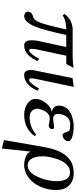

<svg xmlns="http://www.w3.org/2000/svg" viewBox="584 -1126 785 1993"><g transform="rotate(90 976.5 -129.5)"><path d="M589.8 -142.1 613.8 -127.9Q586.4 -62.5 544.9 -25.1Q503.4 12.2 450.2 12.2Q397.9 12.2 397.9 -66.9Q397.9 -87.9 402.8 -123L467.8 -424.8H342.8Q297.4 -206.5 254.9 -99.1Q247.1 -79.6 237.5 -62.3Q228 -44.9 214.6 -27.1Q201.2 -9.3 183.6 1.5Q166 12.2 147 12.2Q132.8 12.2 116.9 2Q101.1 -8.3 101.1 -23.9Q101.1 -49.8 118.4 -64.2Q135.7 -78.6 158.2 -82Q167.5 -83.5 175.8 -90.1Q184.1 -96.7 192.1 -109.4Q200.2 -122.1 206.8 -135.7Q213.4 -149.4 220.7 -171.6Q228 -193.8 233.6 -212.4Q239.3 -231 246.6 -260.5Q253.9 -290 259 -311.3Q264.2 -332.5 272.5 -367.4Q280.8 -402.3 286.1 -424.8Q189.9 -424.8 141.1 -387.2L125 -404.8Q151.4 -447.3 196.5 -469.2Q241.7 -491.2 284.2 -491.2H567.9Q639.6 -491.2 685.1 -502L645 -424.8H558.1L490.2 -106Q486.8 -83 486.8 -68.8Q486.8 -39.1 502 -39.1Q517.6 -39.1 543.5 -70.3Q569.3 -101.6 589.8 -142.1Z M881.8 -502 798.8 -107.9Q793 -77.6 793 -64.9Q793 -39.1 810.1 -39.1Q825.7 -39.1 851.6 -70.3Q877.4 -101.6 897.9 -142.1L921.9 -127.9Q894.5 -62.5 852.8 -25.1Q811 12.2 757.8 12.2Q707 12.2 707 -57.1Q707 -67.4 709 -85L791 -490.2Z M1394.5 -100.1Q1319.3 12.2 1168 12.2Q1133.3 12.2 1097.7 0Q1062 -12.2 1034.4 -39.8Q1006.8 -67.4 1006.8 -104Q1006.8 -161.6 1049.8 -214.4Q1092.8 -267.1 1139.6 -273.9Q1106.4 -283.7 1091.6 -301.3Q1076.7 -318.8 1076.7 -346.2Q1076.7 -380.9 1091.1 -408.7Q1105.5 -436.5 1127.7 -453.4Q1149.9 -470.2 1179.7 -481.4Q1209.5 -492.7 1237.5 -497.1Q1265.6 -501.5 1293.9 -502Q1318.4 -502 1343.3 -498.8Q1368.2 -495.6 1392.1 -489.3Q1416 -482.9 1430.9 -471.4Q1445.8 -460 1445.8 -444.8Q1445.8 -421.4 1425.5 -404.3Q1405.3 -387.2 1384.8 -387.2Q1373.5 -387.2 1365.2 -395.8Q1356.9 -404.3 1354.5 -415Q1346.2 -449.2 1330.8 -457.5Q1315.4 -465.8 1269.5 -465.8Q1242.7 -465.8 1220.9 -453.6Q1199.2 -441.4 1187.3 -422.4Q1175.3 -403.3 1168.9 -382.8Q1162.6 -362.3 1162.6 -342.8Q1162.6 -289.1 1213.9 -289.1Q1230 -289.1 1259.8 -293.9Q1289.6 -298.8 1298.8 -298.8Q1319.8 -298.8 1319.8 -283.2Q1319.8 -263.7 1310.3 -253.4Q1300.8 -243.2 1285.6 -243.2Q1271 -243.2 1252.4 -248Q1233.9 -252.9 1206.5 -252.9Q1182.6 -252.9 1162.6 -237.1Q1142.6 -221.2 1131.6 -198.7Q1120.6 -176.3 1114.7 -156.5Q1108.9 -136.7 1108.9 -125Q1108.9 -90.3 1132.3 -67.6Q1155.8 -44.9 1196.8 -44.9Q1297.4 -44.9 1374.5 -109.9Z M1553.7 -54.2 1521.5 243.2 1433.6 222.2 1505.9 -190.9Q1513.2 -233.9 1523.2 -270.5Q1533.2 -307.1 1548.3 -343.5Q1563.5 -379.9 1584.2 -407.5Q1605 -435.1 1631.8 -457Q1658.7 -479 1694.6 -490.5Q1730.5 -502 1773.4 -502Q1861.8 -502 1907.2 -452.1Q1952.6 -402.3 1952.6 -320.8Q1952.6 -253.4 1931.6 -191.4Q1910.6 -129.4 1875.5 -85Q1840.3 -40.5 1792.7 -14.2Q1745.1 12.2 1693.8 12.2Q1647.5 12.2 1607.7 -4.4Q1567.9 -21 1553.7 -54.2ZM1849.6 -229Q1860.8 -280.3 1860.8 -326.2Q1860.8 -354 1856.4 -377.4Q1852.1 -400.9 1842 -420.9Q1832 -440.9 1813.5 -452.4Q1794.9 -463.9 1769.5 -463.9Q1731.4 -463.9 1700.7 -439.5Q1669.9 -415 1652.3 -380.4Q1634.8 -345.7 1622.8 -303.7Q1610.8 -261.7 1606.7 -230.5Q1602.5 -199.2 1602.5 -178.2Q1602.5 -148.4 1607.4 -122.1Q1612.3 -95.7 1623 -73Q1633.8 -50.3 1652.8 -37.1Q1671.9 -23.9 1697.8 -23.9Q1728.5 -23.9 1755.4 -44.9Q1782.2 -65.9 1800.5 -99.4Q1818.8 -132.8 1830.8 -165Q1842.8 -197.3 1849.6 -229Z"/></g></svg>

Font: Linguistics Pro
Style: Italic
Weight: 400
Italic angle: -12°
Designer: Stefan Peev, Context Ltd
Foundry: Stefan Peev, Context Ltd
Version: Version 001.000